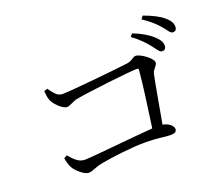

<svg xmlns="http://www.w3.org/2000/svg" viewBox="-119 -961 1238 1073"><g transform="rotate(-20 500.0 -424.5)"><path d="M810 -608C829 -583 842 -561 856 -561C871 -561 880 -570 880 -587C880 -606 870 -624 846 -646C820 -670 783 -693 731 -713L718 -696C762 -664 789 -634 810 -608ZM901 -688C923 -664 932 -640 949 -640C964 -640 972 -649 972 -665C972 -686 962 -705 935 -727C911 -748 872 -767 821 -786L808 -768C855 -737 879 -713 901 -688ZM137 -187C138 -174 145 -146 154 -129C167 -104 212 -63 239 -63C261 -63 274 -77 327 -88C386 -99 505 -115 590 -115C665 -115 708 -105 738 -105C766 -105 777 -112 777 -128C777 -148 751 -169 717 -175C738 -290 759 -414 769 -458C775 -486 800 -495 800 -516C800 -540 734 -588 707 -588C688 -588 681 -568 646 -564C584 -556 302 -527 251 -527C216 -527 200 -560 180 -584L160 -577C161 -562 164 -536 169 -524C177 -498 223 -450 250 -450C268 -450 291 -468 314 -473C385 -487 645 -517 688 -517C696 -517 699 -514 698 -506C694 -448 673 -294 656 -175C546 -167 281 -139 243 -139C204 -139 178 -171 156 -197Z"/></g></svg>

Font: Noto Serif CJK KR
Style: Regular
Weight: 400
Designer: Ryoko NISHIZUKA 西塚涼子 (kana & ideographs); Frank Grießhammer (Latin, Greek & Cyrillic); Wenlong ZHANG 张文龙 (bopomofo); San
Foundry: Adobe
Version: Version 2.001;hotconv 1.1.0;makeotfexe 2.6.0